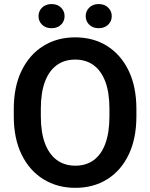

<svg xmlns="http://www.w3.org/2000/svg" viewBox="-20 -902 730 932"><path d="M642.1 -337.4Q642.1 -229.5 604.7 -151.6Q567.4 -73.7 500.7 -32Q434.1 9.8 345.7 9.8Q258.3 9.8 190.7 -32Q123 -73.7 85 -151.6Q46.9 -229.5 46.9 -337.4V-373Q46.9 -481 84.7 -558.8Q122.6 -636.7 189.9 -678.7Q257.3 -720.7 344.7 -720.7Q433.1 -720.7 500 -678.7Q566.9 -636.7 604.5 -558.8Q642.1 -481 642.1 -373ZM511.2 -374Q511.2 -452.1 491.5 -505.1Q471.7 -558.1 434.6 -585.4Q397.5 -612.8 344.7 -612.8Q292.5 -612.8 255.1 -585.4Q217.8 -558.1 198 -505.1Q178.2 -452.1 178.2 -374V-337.4Q178.2 -259.8 198.2 -206.3Q218.3 -152.8 255.9 -125.2Q293.5 -97.7 345.7 -97.7Q398.4 -97.7 435.5 -125.2Q472.7 -152.8 491.9 -206.3Q511.2 -259.8 511.2 -337.4ZM459 -765.1Q430.7 -765.1 413.3 -782Q396 -798.8 396 -823.7Q396 -848.1 413.3 -865.2Q430.7 -882.3 459 -882.3Q487.3 -882.3 504.9 -865.2Q522.5 -848.1 522.5 -823.7Q522.5 -798.8 504.9 -782Q487.3 -765.1 459 -765.1ZM230.5 -765.1Q201.7 -765.1 184.3 -782Q167 -798.8 167 -823.7Q167 -848.1 184.3 -865.2Q201.7 -882.3 230.5 -882.3Q258.8 -882.3 276.1 -865.2Q293.5 -848.1 293.5 -823.7Q293.5 -798.8 276.1 -782Q258.8 -765.1 230.5 -765.1Z"/></svg>

Font: Heebo SemiBold
Style: Regular
Weight: 600
Designer: Oded Ezer
Foundry: Ezer Type House
Version: Version 3.100